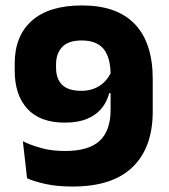

<svg xmlns="http://www.w3.org/2000/svg" viewBox="-20 -672 620 706"><path d="M281.9 -652Q409.9 -652 475.7 -583.4Q541.6 -514.8 541.6 -381.1V-262.1Q541.6 -129.5 467.7 -57.8Q393.8 13.9 247.1 13.9Q189.8 13.9 148.1 4.7Q106.3 -4.5 79.5 -16.4L64.1 -152.4Q94.4 -138 132.2 -127.4Q169.9 -116.8 219.2 -116.8Q305.7 -116.8 346.2 -154Q386.7 -191.2 386.7 -268.6V-396Q386.7 -460.5 361 -491.9Q335.2 -523.2 280.2 -523.2Q231.8 -523.2 208.9 -499.4Q186.1 -475.5 186.1 -435.3V-423.4Q186.1 -382.4 208.4 -360.2Q230.6 -338 279.7 -338Q305.1 -338 326.4 -346.4Q347.7 -354.7 363.8 -370.7Q379.8 -386.7 389.5 -408.7L419.8 -329.6H381.7Q373.1 -296.9 352.8 -272.6Q332.5 -248.2 299.4 -234.7Q266.4 -221.1 218.2 -221.1Q127.3 -221.1 80.7 -271.8Q34.1 -322.4 34.1 -412.7V-438.6Q34.1 -540 97.3 -596Q160.4 -652 281.9 -652Z"/></svg>

Font: Anek Gujarati Medium
Style: Regular
Weight: 500
Designer: Mrunmayee Ghaisas (Gujarati), Yesha Goshar (Latin)
Foundry: Ek Type
Version: Version 1.003